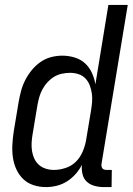

<svg xmlns="http://www.w3.org/2000/svg" viewBox="-20 -755 541 783"><path d="M168 8Q141 8 116.5 0Q92 -8 74.5 -25Q57 -42 46.5 -65Q36 -88 32.5 -113.5Q29 -139 30.5 -166Q32 -193 36 -219L56 -339Q60 -362 66 -384.5Q72 -407 83 -428.5Q94 -450 109.5 -469Q125 -488 145 -502Q165 -516 188 -522Q211 -528 234 -528Q260 -528 284.5 -520.5Q309 -513 326.5 -497Q344 -481 354.5 -458.5Q365 -436 369 -411L422 -735H501L394 -87Q393 -82 394 -77Q395 -72 397.5 -68.5Q400 -65 405 -63.5Q410 -62 415 -62H436L435 8H403Q384 8 365.5 3Q347 -2 334 -14Q321 -26 316.5 -45Q312 -64 314 -83Q304 -63 288.5 -45.5Q273 -28 253.5 -15.5Q234 -3 211.5 2.5Q189 8 168 8ZM200 -62Q223 -62 247.5 -70Q272 -78 289.5 -95.5Q307 -113 317 -136.5Q327 -160 331 -183L351 -303Q354 -321 355.5 -339Q357 -357 354.5 -374Q352 -391 346 -407Q340 -423 328.5 -435Q317 -447 300.5 -452.5Q284 -458 266 -458Q250 -458 233 -454.5Q216 -451 201 -442Q186 -433 174 -420Q162 -407 153.5 -391.5Q145 -376 140.5 -360Q136 -344 133 -328L113 -208Q110 -191 109 -173.5Q108 -156 110.5 -139.5Q113 -123 120 -108Q127 -93 139 -82.5Q151 -72 167 -67Q183 -62 200 -62Z"/></svg>

Font: Iosevka Term Curly
Style: Italic
Weight: 400
Italic angle: -9°
Designer: Belleve Invis
Foundry: Belleve Invis
Version: Version 32.3.0